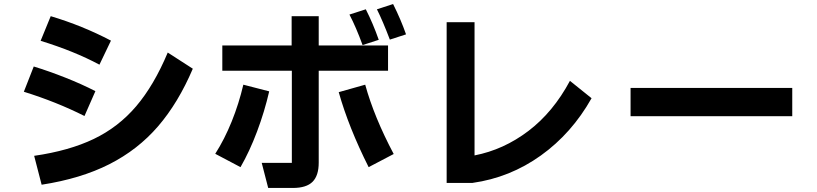

<svg xmlns="http://www.w3.org/2000/svg" viewBox="-20 -885 4040 950"><path d="M472 -565Q347 -632 181 -683L231 -805Q388 -758 529 -684ZM149 -114Q322 -139 444 -197.5Q566 -256 654 -359.5Q742 -463 810 -625L934 -545Q862 -376 762 -260Q662 -144 521 -72.5Q380 -1 186 29ZM398 -311Q259 -381 98 -431L147 -556Q222 -533 303 -501Q384 -469 452 -434Z M1909 -689Q1874 -781 1845 -839L1925 -865Q1964 -787 1989 -715ZM1774 -662Q1742 -750 1709 -813L1790 -839Q1826 -768 1854 -688ZM1307 45 1275 -79H1424V-535H1080V-660H1423V-805H1557V-660H1900V-535H1557V-80Q1557 -16 1526.5 14.5Q1496 45 1429 45ZM1045 -124Q1091 -196 1126.5 -284Q1162 -372 1184 -466L1312 -433Q1289 -333 1252 -234.5Q1215 -136 1170 -58ZM1804 -58Q1705 -255 1656 -429L1787 -466Q1831 -306 1928 -123Z M2190 20V-775H2328V-116Q2472 -144 2594.5 -237Q2717 -330 2800 -485L2907 -399Q2809 -225 2656 -115.5Q2503 -6 2318 20Z M3900 -310H3100V-450H3900Z"/></svg>

Font: IBM Plex Sans JP
Style: Bold
Weight: 700
Designer: Mike Abbink; Paul van der Laan; Pieter van Rosmalen; Wujin Sim; Yejin Wi; Jinhee Kim; Boomi Park; Yona Kim; Kichan Ma
Foundry: Sandoll Inc.
Version: Version 1.001